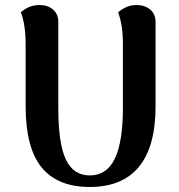

<svg xmlns="http://www.w3.org/2000/svg" viewBox="-20 -730 713 764"><path d="M599 -307Q599 -147 533 -66.5Q467 14 337 14Q209 14 145.5 -64Q82 -142 82 -307V-555Q82 -631 63 -681Q74 -692 93.5 -701Q113 -710 138 -710Q170 -710 191 -692Q212 -674 212 -643V-300Q212 -159 242 -95.5Q272 -32 337 -32Q405 -32 437 -99Q469 -166 469 -300V-555Q469 -631 450 -681Q462 -692 481 -701Q500 -710 524 -710Q556 -710 577.5 -692Q599 -674 599 -643Z"/></svg>

Font: Arima Madurai Black
Style: Regular
Weight: 900
Designer: Joana Correia and Natanael Gama
Foundry: NDISCOVER
Version: Version 1.019